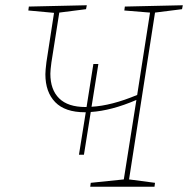

<svg xmlns="http://www.w3.org/2000/svg" viewBox="-20 -712 717 732"><path d="M674 -677 571 -664 472 -28 571 -15 569 0H324L326 -15L452 -28L500 -331Q405 -290 326 -285L300 -122H281L307 -284H304Q228 -284 190.5 -322.5Q153 -361 153 -429Q153 -443 157 -475L186 -663L88 -672L90 -687L311 -692L308 -677L206 -664L176 -474Q172 -444 172 -431Q172 -370 205.5 -337Q239 -304 306 -304H310L336 -468H355L329 -305Q405 -309 503 -350L552 -664L454 -672L456 -687L677 -692Z"/></svg>

Font: Bitter Pro Thin
Style: Italic
Weight: 250
Italic angle: -9°
Designer: Sol Matas, and Bitter project Authors
Foundry: Sol Matas
Version: Version 1.010